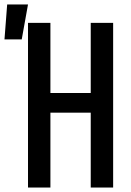

<svg xmlns="http://www.w3.org/2000/svg" viewBox="-65 -837 585 857"><path d="M60 0V-735H160V-422H340V-735H440V0H340V-334H160V0ZM-45 -661 -33 -817H60L32 -661Z"/></svg>

Font: Iosevka Semibold
Style: Regular
Weight: 600
Monospace: yes
Designer: Belleve Invis
Foundry: Belleve Invis
Version: Version 33.2.3; ttfautohint (v1.8.4)